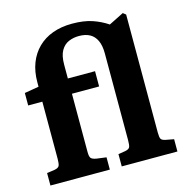

<svg xmlns="http://www.w3.org/2000/svg" viewBox="-113 -889 968 996"><g transform="rotate(-15 371.0 -391.0)"><path d="M36 0V-67L78 -73Q99 -77 103.5 -88Q108 -99 108 -124V-431H32V-498L109 -511V-535Q109 -592 126.5 -637.5Q144 -683 177 -715.5Q210 -748 256.5 -765Q303 -782 361 -782Q424 -782 468.5 -767Q513 -752 550 -727L630 -767L645 -755V-121Q645 -96 650 -87Q655 -78 675 -74L718 -66V0H419V-66L457 -72Q477 -76 481.5 -86Q486 -96 486 -123V-589Q486 -631 473.5 -658Q461 -685 437.5 -698Q414 -711 379 -711Q349 -711 323.5 -700Q298 -689 282.5 -662Q267 -635 267 -587V-513H413V-431H267V-118Q267 -94 273.5 -85.5Q280 -77 302 -73L355 -66V0Z"/></g></svg>

Font: Literata 18pt
Style: Bold
Weight: 700
Designer: Latin by Veronika Burian and Jose Scaglione. Greek by Irene Vlachou. Cyrillic by Vera Evstafieva.
Foundry: TypeTogether
Version: Version 3.103;gftools[0.9.29]